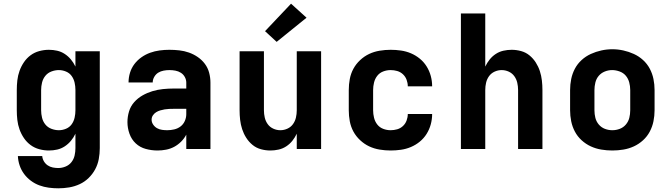

<svg xmlns="http://www.w3.org/2000/svg" viewBox="-20 -808 3640 1041"><path d="M296 213Q270 213 244 209.5Q218 206 193.5 197Q169 188 147.5 172Q126 156 110.5 135Q95 114 86.5 89Q78 64 77 38H209Q210 53 218 66.5Q226 80 238.5 88.5Q251 97 266 100Q281 103 296 103Q316 103 335.5 95Q355 87 367.5 71Q380 55 384.5 35Q389 15 389 -5V-83Q379 -62 364.5 -44.5Q350 -27 331 -14.5Q312 -2 290 3Q268 8 245 8Q219 8 193 1Q167 -6 146 -21.5Q125 -37 110 -59Q95 -81 86 -106Q77 -131 74 -157.5Q71 -184 71 -210V-320Q71 -346 74 -372.5Q77 -399 86 -424Q95 -449 110 -471Q125 -493 146 -508.5Q167 -524 193 -531Q219 -538 245 -538Q268 -538 290 -533Q312 -528 331 -515.5Q350 -503 364.5 -485.5Q379 -468 389 -447V-530H521V-5Q521 25 515.5 54.5Q510 84 496 110Q482 136 460.5 157Q439 178 412 190.5Q385 203 355.5 208Q326 213 296 213ZM299 -102Q319 -102 338 -110Q357 -118 368.5 -134Q380 -150 384.5 -170Q389 -190 389 -210V-320Q389 -340 384.5 -360Q380 -380 368.5 -396Q357 -412 338 -420Q319 -428 299 -428Q279 -428 259 -420.5Q239 -413 226 -397Q213 -381 208 -360.5Q203 -340 203 -320V-210Q203 -190 208 -169.5Q213 -149 226 -133Q239 -117 259 -109.5Q279 -102 299 -102Z M834 8Q802 8 770.5 -0.5Q739 -9 716 -30.5Q693 -52 682 -83Q671 -114 671 -146Q671 -175 679.5 -203.5Q688 -232 707.5 -254Q727 -276 752.5 -290.5Q778 -305 806 -313.5Q834 -322 863.5 -325Q893 -328 922 -328H990V-360Q990 -376 982 -390.5Q974 -405 960.5 -413.5Q947 -422 931 -425Q915 -428 898 -428Q883 -428 867 -425Q851 -422 838 -414Q825 -406 816.5 -391.5Q808 -377 808 -361H677Q677 -361 677 -361Q677 -361 677 -362Q677 -388 685 -414Q693 -440 709 -461Q725 -482 747 -497.5Q769 -513 794 -522Q819 -531 845.5 -534.5Q872 -538 898 -538Q925 -538 952 -535Q979 -532 1004.5 -523Q1030 -514 1052.5 -498.5Q1075 -483 1091 -461.5Q1107 -440 1114 -413.5Q1121 -387 1121 -360V0H990V-78Q979 -57 962 -40Q945 -23 924.5 -12Q904 -1 880.5 3.5Q857 8 834 8ZM887 -102Q906 -102 925 -106.5Q944 -111 959 -122.5Q974 -134 982 -152Q990 -170 990 -189V-218H922Q910 -218 897.5 -217.5Q885 -217 873 -215Q861 -213 849 -209.5Q837 -206 826.5 -199.5Q816 -193 809 -182.5Q802 -172 802 -159Q802 -145 810.5 -132.5Q819 -120 831.5 -113Q844 -106 858.5 -104Q873 -102 887 -102Z M1446 8Q1420 8 1394.5 1Q1369 -6 1349 -22.5Q1329 -39 1315 -61Q1301 -83 1293 -107.5Q1285 -132 1282 -158Q1279 -184 1279 -210V-530H1411V-210Q1411 -190 1415.5 -170.5Q1420 -151 1431.5 -135Q1443 -119 1461.5 -110.5Q1480 -102 1500 -102Q1520 -102 1538.5 -110.5Q1557 -119 1568.5 -135Q1580 -151 1584.5 -170.5Q1589 -190 1589 -210V-530H1721V0H1589V-83Q1579 -62 1565 -44.5Q1551 -27 1532 -14.5Q1513 -2 1490.5 3Q1468 8 1446 8ZM1480 -581 1417 -639 1558 -788 1642 -712Z M2098 8Q2068 8 2038 3Q2008 -2 1981.5 -14.5Q1955 -27 1932.5 -48Q1910 -69 1896 -95Q1882 -121 1876.5 -150.5Q1871 -180 1871 -210V-320Q1871 -350 1876.5 -379.5Q1882 -409 1896 -435Q1910 -461 1932.5 -482Q1955 -503 1981.5 -515.5Q2008 -528 2038 -533Q2068 -538 2098 -538Q2126 -538 2154 -534Q2182 -530 2208 -519Q2234 -508 2256 -490Q2278 -472 2293 -448Q2308 -424 2315.5 -396.5Q2323 -369 2323 -341Q2323 -340 2323 -340Q2323 -340 2323 -340H2191Q2191 -340 2191 -340Q2191 -340 2191 -340Q2191 -358 2184.5 -375.5Q2178 -393 2164.5 -405.5Q2151 -418 2133.5 -423Q2116 -428 2098 -428Q2077 -428 2057.5 -420.5Q2038 -413 2025.5 -397Q2013 -381 2008 -360.5Q2003 -340 2003 -320V-210Q2003 -190 2008 -169.5Q2013 -149 2025.5 -133Q2038 -117 2057.5 -109.5Q2077 -102 2098 -102Q2116 -102 2133.5 -107Q2151 -112 2164.5 -124.5Q2178 -137 2184.5 -154.5Q2191 -172 2191 -190Q2191 -190 2191 -190Q2191 -190 2191 -190H2323Q2323 -190 2323 -190Q2323 -190 2323 -189Q2323 -161 2315.5 -133.5Q2308 -106 2293 -82Q2278 -58 2256 -40Q2234 -22 2208 -11Q2182 0 2154 4Q2126 8 2098 8Z M2479 0V-735H2611V-447Q2621 -468 2635 -485.5Q2649 -503 2668 -515.5Q2687 -528 2709.5 -533Q2732 -538 2754 -538Q2780 -538 2805.5 -531Q2831 -524 2851 -507.5Q2871 -491 2885 -469Q2899 -447 2907 -422.5Q2915 -398 2918 -372Q2921 -346 2921 -320V0H2789V-320Q2789 -340 2784.5 -359.5Q2780 -379 2768.5 -395Q2757 -411 2738.5 -419.5Q2720 -428 2700 -428Q2680 -428 2661.5 -419.5Q2643 -411 2631.5 -395Q2620 -379 2615.5 -359.5Q2611 -340 2611 -320V0Z M3300 8Q3270 8 3240 3Q3210 -2 3183 -14.5Q3156 -27 3133.5 -47.5Q3111 -68 3097 -94.5Q3083 -121 3077 -150.5Q3071 -180 3071 -210V-320Q3071 -350 3077 -379.5Q3083 -409 3097 -435.5Q3111 -462 3133.5 -482.5Q3156 -503 3183.5 -515.5Q3211 -528 3240.5 -534.5Q3270 -541 3300 -541Q3330 -541 3359.5 -534.5Q3389 -528 3416.5 -515.5Q3444 -503 3466.5 -482.5Q3489 -462 3503 -435.5Q3517 -409 3523 -379.5Q3529 -350 3529 -320V-210Q3529 -180 3523 -150.5Q3517 -121 3503 -94.5Q3489 -68 3466.5 -47.5Q3444 -27 3417 -14.5Q3390 -2 3360 3Q3330 8 3300 8ZM3300 -102Q3321 -102 3340.5 -109.5Q3360 -117 3373.5 -133Q3387 -149 3392 -169Q3397 -189 3397 -210V-320Q3397 -341 3391.5 -361.5Q3386 -382 3373 -397.5Q3360 -413 3339.5 -420.5Q3319 -428 3299 -428Q3278 -428 3258.5 -420Q3239 -412 3226 -396.5Q3213 -381 3208 -360.5Q3203 -340 3203 -320V-210Q3203 -189 3208 -169Q3213 -149 3226.5 -133Q3240 -117 3259.5 -109.5Q3279 -102 3300 -102Z"/></svg>

Font: Iosevka Curly XBdEx
Style: Regular
Weight: 800
Width: 7
Monospace: yes
Designer: Belleve Invis
Foundry: Belleve Invis
Version: Version 11.1.0; ttfautohint (v1.8.3)